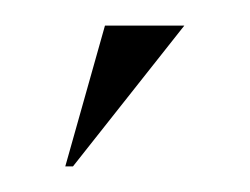

<svg xmlns="http://www.w3.org/2000/svg" viewBox="-20 -702 195 150"><path d="M31 -572 62 -682H124L37 -572Z"/></svg>

Font: Moniqa SemBd Narrow Display
Style: Regular
Weight: 600
Width: 4
Designer: Rajesh Rajput
Foundry: Rajesh Rajput
Version: Version 1.000